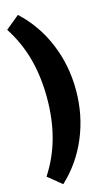

<svg xmlns="http://www.w3.org/2000/svg" viewBox="-165 -870 643 1150"><g transform="rotate(-15 157.0 -295.0)"><path d="M-9.8 160.2Q54.2 62 84.7 -50.5Q115.2 -163.1 115.2 -294.9Q115.2 -426.8 84.7 -539.3Q54.2 -651.9 -9.8 -750L75.2 -819.8Q181.2 -721.7 238 -585.7Q294.9 -449.7 294.9 -294.9Q294.9 -140.1 238 -4.2Q181.2 131.8 75.2 230Z"/></g></svg>

Font: Russo One
Style: Regular
Weight: 400
Designer: Jovanny lemonad
Foundry: Jovanny Lemonad
Version: Version 1.000